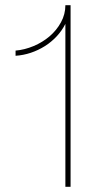

<svg xmlns="http://www.w3.org/2000/svg" viewBox="-20 -720 402 740"><path d="M232 -700Q232 -665 215 -634Q198 -603 171 -580Q144 -557 109.5 -542.5Q75 -528 40 -525V-505Q70 -507 98.5 -516.5Q127 -526 152.5 -542Q178 -558 198.5 -580Q219 -602 232 -628V0H252V-700Z"/></svg>

Font: Fixel Variable
Style: Regular
Weight: 100
Width: 3
Designer: AlfaBravo + MacPaw
Foundry: Kyrylo Tkachov, Marchela Mozhyna, Serhii Makarenko, Maria Weinstein, Zakhar Kryvoshyya
Version: Version 1.211